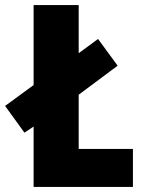

<svg xmlns="http://www.w3.org/2000/svg" viewBox="-43 -734 563 754"><path d="M89 0V-237L53 -213L-23 -318L89 -400V-714H266V-525L342 -581L419 -476L266 -362V-149H479V0Z"/></svg>

Font: Noto Sans Thai Cond Blk
Style: Regular
Weight: 900
Width: 3
Designer: Monotype Design Team
Foundry: Monotype Imaging Inc.
Version: Version 2.002; ttfautohint (v1.8.4.7-5d5b)